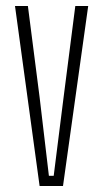

<svg xmlns="http://www.w3.org/2000/svg" viewBox="-20 -620 344 640"><path d="M112 0 30 -600H73L112 -296L143 -34H159L192 -296L231 -600H274L190 0Z"/></svg>

Font: Big Shoulders Text Thin
Style: Regular
Weight: 100
Designer: Patric King
Foundry: XO Type Co
Version: Version 1.000; ttfautohint (v1.8.2)